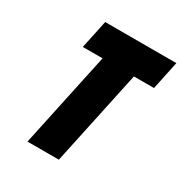

<svg xmlns="http://www.w3.org/2000/svg" viewBox="-164 -822 895 944"><g transform="rotate(30 283.0 -350.0)"><path d="M418 -539H532L566 -700H162L128 -539H240L125 0H303Z"/></g></svg>

Font: Advent Pro Black
Style: Italic
Weight: 900
Italic angle: -12°
Version: Version 3.000